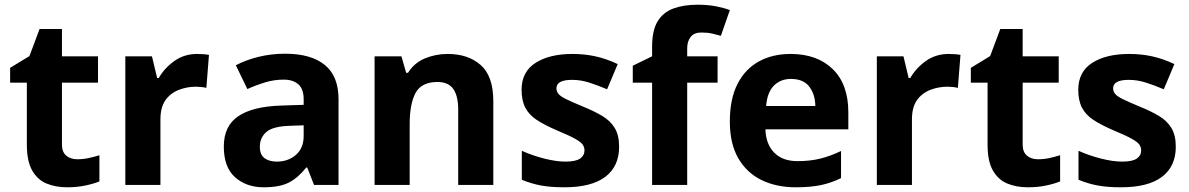

<svg xmlns="http://www.w3.org/2000/svg" viewBox="-20 -785 5049 815"><path d="M308 -109Q333 -109 356 -114Q379 -119 402 -126V-15Q378 -5 342.5 2.5Q307 10 265 10Q216 10 177.5 -6Q139 -22 116.5 -61.5Q94 -101 94 -171V-434H23V-497L105 -547L148 -662H243V-546H396V-434H243V-171Q243 -140 261 -124.5Q279 -109 308 -109Z M817 -556Q828 -556 843 -555Q858 -554 867 -552L856 -412Q849 -414 835.5 -415.5Q822 -417 812 -417Q774 -417 739 -403.5Q704 -390 682.5 -360Q661 -330 661 -278V0H512V-546H625L647 -454H654Q678 -496 720 -526Q762 -556 817 -556Z M1190 -557Q1300 -557 1358.5 -509.5Q1417 -462 1417 -364V0H1313L1284 -74H1280Q1245 -30 1206 -10Q1167 10 1099 10Q1026 10 978 -32.5Q930 -75 930 -163Q930 -250 991 -291.5Q1052 -333 1174 -337L1269 -340V-364Q1269 -407 1246.5 -427Q1224 -447 1184 -447Q1144 -447 1106 -435.5Q1068 -424 1030 -407L981 -508Q1025 -531 1078.5 -544Q1132 -557 1190 -557ZM1211 -251Q1139 -249 1111 -225Q1083 -201 1083 -162Q1083 -128 1103 -113.5Q1123 -99 1155 -99Q1203 -99 1236 -127.5Q1269 -156 1269 -208V-253Z M1880 -556Q1968 -556 2021 -508.5Q2074 -461 2074 -356V0H1925V-319Q1925 -378 1904 -407.5Q1883 -437 1837 -437Q1769 -437 1744 -390.5Q1719 -344 1719 -257V0H1570V-546H1684L1704 -476H1712Q1738 -518 1783.5 -537Q1829 -556 1880 -556Z M2608 -162Q2608 -79 2549.5 -34.5Q2491 10 2375 10Q2318 10 2277 2.5Q2236 -5 2195 -22V-145Q2239 -125 2290 -112Q2341 -99 2380 -99Q2424 -99 2442.5 -112Q2461 -125 2461 -146Q2461 -160 2453.5 -171Q2446 -182 2421 -196Q2396 -210 2343 -232Q2292 -254 2259 -275.5Q2226 -297 2210 -327.5Q2194 -358 2194 -404Q2194 -480 2253 -518Q2312 -556 2410 -556Q2461 -556 2507 -546Q2553 -536 2602 -513L2557 -406Q2517 -423 2481 -434.5Q2445 -446 2408 -446Q2342 -446 2342 -410Q2342 -397 2350.5 -386.5Q2359 -376 2383.5 -364Q2408 -352 2456 -332Q2503 -313 2537 -292.5Q2571 -272 2589.5 -241.5Q2608 -211 2608 -162Z M3026 -434H2897V0H2748V-434H2666V-506L2748 -546V-586Q2748 -656 2771.5 -694.5Q2795 -733 2838.5 -749Q2882 -765 2941 -765Q2985 -765 3020.5 -758Q3056 -751 3078 -742L3040 -633Q3023 -638 3003 -642.5Q2983 -647 2957 -647Q2926 -647 2911.5 -628Q2897 -609 2897 -580V-546H3026Z M3336 -556Q3449 -556 3515 -491.5Q3581 -427 3581 -308V-236H3229Q3231 -173 3266.5 -137Q3302 -101 3365 -101Q3418 -101 3461 -111.5Q3504 -122 3550 -144V-29Q3510 -9 3465.5 0.5Q3421 10 3358 10Q3276 10 3213 -20.5Q3150 -51 3114 -113Q3078 -175 3078 -269Q3078 -365 3110.5 -428.5Q3143 -492 3201 -524Q3259 -556 3336 -556ZM3337 -450Q3294 -450 3265.5 -422Q3237 -394 3232 -335H3441Q3440 -385 3415 -417.5Q3390 -450 3337 -450Z M4007 -556Q4018 -556 4033 -555Q4048 -554 4057 -552L4046 -412Q4039 -414 4025.5 -415.5Q4012 -417 4002 -417Q3964 -417 3929 -403.5Q3894 -390 3872.5 -360Q3851 -330 3851 -278V0H3702V-546H3815L3837 -454H3844Q3868 -496 3910 -526Q3952 -556 4007 -556Z M4386 -109Q4411 -109 4434 -114Q4457 -119 4480 -126V-15Q4456 -5 4420.5 2.5Q4385 10 4343 10Q4294 10 4255.5 -6Q4217 -22 4194.5 -61.5Q4172 -101 4172 -171V-434H4101V-497L4183 -547L4226 -662H4321V-546H4474V-434H4321V-171Q4321 -140 4339 -124.5Q4357 -109 4386 -109Z M4971 -162Q4971 -79 4912.5 -34.5Q4854 10 4738 10Q4681 10 4640 2.5Q4599 -5 4558 -22V-145Q4602 -125 4653 -112Q4704 -99 4743 -99Q4787 -99 4805.5 -112Q4824 -125 4824 -146Q4824 -160 4816.5 -171Q4809 -182 4784 -196Q4759 -210 4706 -232Q4655 -254 4622 -275.5Q4589 -297 4573 -327.5Q4557 -358 4557 -404Q4557 -480 4616 -518Q4675 -556 4773 -556Q4824 -556 4870 -546Q4916 -536 4965 -513L4920 -406Q4880 -423 4844 -434.5Q4808 -446 4771 -446Q4705 -446 4705 -410Q4705 -397 4713.5 -386.5Q4722 -376 4746.5 -364Q4771 -352 4819 -332Q4866 -313 4900 -292.5Q4934 -272 4952.5 -241.5Q4971 -211 4971 -162Z"/></svg>

Font: Noto Sans Ol Chiki
Style: Bold
Weight: 700
Designer: Monotype Design Team, Lewis McGuffie
Foundry: Monotype Imaging Inc.
Version: Version 2.003; ttfautohint (v1.8.4.7-5d5b)